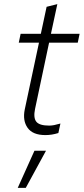

<svg xmlns="http://www.w3.org/2000/svg" viewBox="-20 -645 406 931"><path d="M200 10Q139 10 114 -25Q89 -60 100 -114L169 -438H71L80 -481H178L206 -612L258 -625L227 -481H366L357 -438H218L150 -117Q141 -74 156 -55Q171 -36 218 -36Q231 -36 243 -38.5Q255 -41 273 -46L263 0Q247 5 231.5 7.5Q216 10 200 10ZM66 266 147 86H203L105 266Z"/></svg>

Font: Red Hat Text
Style: Italic
Weight: 300
Italic angle: -12°
Designer: Pentagram, MCKL
Foundry: Pentagram, MCKL
Version: Version 1.023